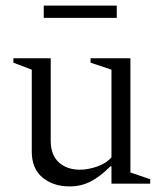

<svg xmlns="http://www.w3.org/2000/svg" viewBox="-20 -659 588 689"><path d="M230 10Q171 10 132.5 -22Q94 -54 94 -115V-409L28 -434V-450H162V-154Q162 -103 191 -76.5Q220 -50 267 -50Q295 -50 327.5 -61Q360 -72 380 -94V-409L305 -434V-450H448V-40L519 -16V0H380V-62H376Q338 -24 304 -7Q270 10 230 10ZM137 -595V-639H399V-595Z"/></svg>

Font: Spectral Light
Style: Regular
Weight: 300
Designer: Jean-Baptiste Levee
Foundry: Production Type
Version: Version 2.001